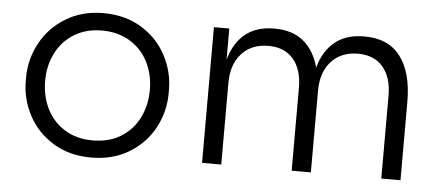

<svg xmlns="http://www.w3.org/2000/svg" viewBox="-43 -639 1717 747"><g transform="rotate(5 815.5 -265.0)"><path d="M55 -258V-272Q55 -342 89 -405.5Q123 -469 186.5 -508Q250 -547 334 -547Q419 -547 482.5 -508Q546 -469 579.5 -405.5Q613 -342 613 -272V-258Q613 -188 580 -125Q547 -62 483.5 -22.5Q420 17 334 17Q248 17 184.5 -22.5Q121 -62 88 -125Q55 -188 55 -258ZM539 -265Q539 -325 514 -374Q489 -423 442.5 -451Q396 -479 334 -479Q272 -479 226 -451Q180 -423 155 -374Q130 -325 130 -265Q130 -205 154.5 -156Q179 -107 225 -78.5Q271 -50 334 -50Q398 -50 444 -78.5Q490 -107 514.5 -156Q539 -205 539 -265Z M766 -530H826V-408Q844 -474 887.5 -509.5Q931 -545 1000 -545H1003Q1072 -545 1115 -509.5Q1158 -474 1176 -408Q1194 -474 1238 -509.5Q1282 -545 1351 -545H1354Q1447 -545 1494 -482.5Q1541 -420 1541 -307V0H1466V-324Q1466 -395 1431.5 -435.5Q1397 -476 1334 -476Q1268 -476 1229.5 -433.5Q1191 -391 1191 -319V0H1116V-324Q1116 -395 1081.5 -435.5Q1047 -476 984 -476Q918 -476 879.5 -433.5Q841 -391 841 -319V0H766Z"/></g></svg>

Font: Sora-SIA Light
Style: Regular
Weight: 300
Designer: Jonathan Barnbrook, Julián Moncada
Foundry: Barnbrook Fonts
Version: Version 2.000